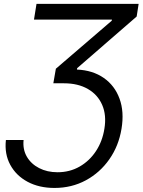

<svg xmlns="http://www.w3.org/2000/svg" viewBox="-20 -747 722 972"><path d="M9.9 -38.4H99.4Q94.5 9.2 115.9 46.2Q137.4 83.1 178.1 104Q218.8 125 271.3 125Q333.1 125 383.2 96.2Q433.2 67.5 465.9 17.8Q498.6 -32 508.5 -95.2Q519.9 -164.1 497.3 -215.9Q474.8 -267.8 424.9 -296.5Q375 -325.3 304 -325.3H250L262.8 -399.1L545.5 -642L546.9 -647.7H152L164.8 -727.3H681.8L671.9 -663.4L370.7 -402L369.3 -394.9Q449.6 -391.3 505.3 -352.5Q561.1 -313.6 585.2 -247.3Q609.4 -181.1 595.2 -95.2Q581 -8.5 533.7 59.1Q486.5 126.8 414.8 165.7Q343 204.5 255.7 204.5Q178.3 204.5 120 173.5Q61.8 142.4 32 87.5Q2.1 32.7 9.9 -38.4Z"/></svg>

Font: Inter UI
Style: Italic
Weight: 400
Italic angle: -9.39999°
Designer: Rasmus Andersson
Foundry: rsms
Version: 3.2;8d6f07862